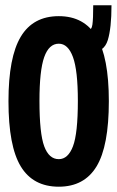

<svg xmlns="http://www.w3.org/2000/svg" viewBox="-20 -693 441 725"><path d="M202 12Q105 12 58.5 -64.5Q12 -141 12 -311Q12 -477 58.5 -554.5Q105 -632 202 -632Q298 -632 344.5 -554.5Q391 -477 391 -311Q391 -141 344.5 -64.5Q298 12 202 12ZM202 -92Q237 -92 255.5 -140.5Q274 -189 274 -312Q274 -427 255.5 -477.5Q237 -528 202 -528Q165 -528 147 -477.5Q129 -427 129 -312Q129 -189 147 -140.5Q165 -92 202 -92ZM325 -496 313 -579Q326 -579 329 -600.5Q332 -622 332 -673H401Q401 -587 387 -541.5Q373 -496 325 -496Z"/></svg>

Font: Inconsolata Condensed Black
Style: Regular
Weight: 900
Width: 3
Monospace: yes
Designer: Raph Levien, Cyreal, Brenton Simpson
Foundry: Raph Levien, Cyreal, Google
Version: Version 3.001; ttfautohint (v1.8.2.53-6de2)